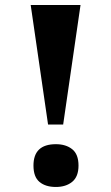

<svg xmlns="http://www.w3.org/2000/svg" viewBox="-20 -734 442 763"><path d="M102 -714H300L231 -239H171ZM113 -76Q113 -161 202 -161Q242 -161 267 -141Q292 -121 292 -76Q292 -32 267 -11.5Q242 9 202 9Q161 9 137 -11Q113 -31 113 -76Z"/></svg>

Font: Noto Serif ExtraBold
Style: Regular
Weight: 800
Designer: Monotype Design Team
Foundry: Monotype Imaging Inc.
Version: Version 1.001